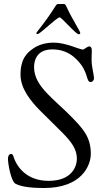

<svg xmlns="http://www.w3.org/2000/svg" viewBox="-20 -930 521 964"><path d="M162 -763C162 -760 168 -759 169 -759C181 -759 265 -843 280 -843C289 -843 361 -758 375 -758C381 -758 383 -761 383 -764C383 -774 345 -828 312 -900C308 -910 303 -910 298 -910H272C257 -910 265 -895 166 -770C164 -767 162 -764 162 -763ZM20 -134C20 -102 37 -19 57 -8C90 11 157 14 201 14C391 14 436 -100 436 -158C436 -241 397 -283 345 -337C253 -433 151 -495 151 -593C151 -623 162 -682 243 -682C289 -682 328 -667 362 -634C429 -569 409 -518 436 -518C442 -518 452 -525 452 -538C452 -551 440 -598 440 -624V-641C440 -654 441 -665 441 -676C441 -693 434 -697 428 -697C419 -697 401 -681 397 -681C379 -681 311 -716 251 -716C207 -716 172 -704 149 -688C118 -667 83 -638 83 -555C83 -483 138 -419 178 -378L295 -262C339 -217 366 -181 366 -133C366 -99 345 -22 224 -22C120 -22 66 -85 47 -146C45 -152 42 -157 36 -157C22 -157 20 -139 20 -134Z"/></svg>

Font: OFL Sorts Mill Goudy
Style: Italic
Weight: 500
Italic angle: -6°
Version: Version 003.000